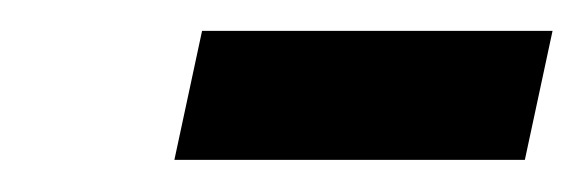

<svg xmlns="http://www.w3.org/2000/svg" viewBox="-20 -649 371 122"><path d="M90.8 -547.4 108.4 -629.4H331.1L313.5 -547.4Z"/></svg>

Font: Open Sans Condensed Medium
Style: Italic
Weight: 500
Width: 3
Italic angle: -12°
Designer: Monotype Design Team
Foundry: Monotype Imaging Inc.
Version: Version 3.000